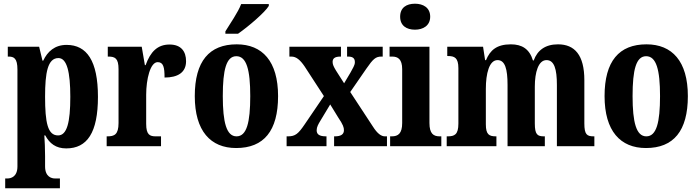

<svg xmlns="http://www.w3.org/2000/svg" viewBox="-20 -788 3763 1035"><path d="M8 227H303V174H276C259 174 223 166 223 109V53C223 11 221 -27 219 -58H224C247 -15 281 12 337 12C450 12 508 -73 508 -266C508 -460 448 -546 339 -546C275 -546 236 -510 213 -461H209L191 -536H22V-483H26C55 -483 74 -474 74 -413V109C74 166 38 174 20 174H8ZM293 -58C237 -58 223 -127 223 -267C223 -396 237 -475 295 -475C341 -475 359 -399 359 -266C359 -128 341 -58 293 -58Z M555 0H848V-53H820C788 -53 768 -61 768 -120V-277C768 -361 790 -453 830 -453C861 -453 867 -425 867 -370C938 -370 983 -397 983 -458C983 -510 957 -548 894 -548C829 -548 791 -509 765 -437H761L744 -536H561V-483H564C600 -483 619 -474 619 -415V-125C619 -62 596 -53 559 -53H555Z M1195 -619V-606H1263C1319 -645 1408 -721 1429 -756V-766H1280C1263 -721 1221 -662 1195 -619ZM1253 10C1402 10 1479 -82 1479 -270C1479 -458 1394 -549 1256 -549C1108 -549 1030 -458 1030 -270C1030 -82 1115 10 1253 10ZM1255 -53C1201 -53 1181 -128 1181 -270C1181 -412 1200 -485 1254 -485C1309 -485 1329 -412 1329 -270C1329 -128 1310 -53 1255 -53Z M1525 0H1740V-53H1738C1701 -53 1687 -64 1687 -86C1687 -103 1696 -119 1707 -137L1760 -225L1803 -155C1830 -115 1834 -101 1834 -86C1834 -64 1818 -53 1785 -53H1781V0H2066V-53H2055C2035 -53 2014 -68 1990 -106L1868 -292L1955 -418C1991 -470 2005 -483 2036 -483H2043V-536H1851V-483H1855C1878 -483 1893 -477 1893 -453C1893 -435 1881 -420 1870 -398L1835 -339L1791 -408C1779 -428 1773 -440 1773 -454C1773 -470 1781 -483 1815 -483H1818V-536H1540V-483H1551C1577 -483 1598 -465 1622 -430L1726 -270L1622 -117C1588 -67 1572 -53 1533 -53H1525Z M2217 -628C2261 -628 2299 -650 2299 -698C2299 -747 2261 -768 2217 -768C2171 -768 2137 -747 2137 -698C2137 -650 2171 -628 2217 -628ZM2083 0H2359V-53H2350C2317 -53 2295 -67 2295 -125V-536H2080V-483H2094C2125 -483 2148 -469 2148 -415V-125C2148 -68 2126 -53 2092 -53H2083Z M2388 0H2656V-53H2654C2617 -53 2599 -62 2599 -118V-309C2599 -391 2617 -464 2662 -464C2703 -464 2716 -415 2716 -330V0H2917V-53H2913C2877 -53 2863 -62 2863 -123V-321C2863 -398 2882 -464 2926 -464C2968 -464 2982 -415 2982 -330V0H3184V-53H3181C3144 -53 3130 -62 3130 -123V-356C3130 -491 3078 -549 2988 -549C2919 -549 2877 -517 2857 -462H2853C2834 -524 2794 -549 2734 -549C2657 -549 2622 -517 2600 -464H2595L2584 -536H2391V-486H2394C2430 -486 2451 -477 2451 -420V-122C2451 -62 2430 -53 2393 -53H2388Z M3462 10C3611 10 3688 -82 3688 -270C3688 -458 3603 -549 3465 -549C3317 -549 3239 -458 3239 -270C3239 -82 3324 10 3462 10ZM3464 -53C3410 -53 3390 -128 3390 -270C3390 -412 3409 -485 3463 -485C3518 -485 3538 -412 3538 -270C3538 -128 3519 -53 3464 -53Z"/></svg>

Font: Noto Serif Bengali ExtraCondensed ExtraBold
Style: Regular
Weight: 800
Width: 2
Designer: Juan Bruce, Universal Thirst, Indian Type Foundry and the Monotype Design Team.
Foundry: Monotype Imaging Inc.
Version: Version 2.003